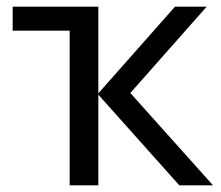

<svg xmlns="http://www.w3.org/2000/svg" viewBox="-20 -556 663 576"><path d="M600 -536 371 -277 619 0H518L275 -272V0H189V-464H18V-536H275V-276L505 -536Z"/></svg>

Font: Go Noto Kurrent-Regular
Style: Regular
Weight: 400
Designer: Monotype Design Team
Foundry: Monotype Imaging Inc.
Version: Version 2.012; ttfautohint (v1.8.4.7-5d5b)